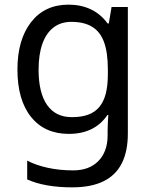

<svg xmlns="http://www.w3.org/2000/svg" viewBox="-20 -566 655 826"><path d="M275 -546Q328 -546 370.5 -526Q413 -506 443 -465H448L460 -536H530V9Q530 85 504 136.5Q478 188 425 214Q372 240 290 240Q232 240 183.5 231.5Q135 223 97 206V125Q135 145 186 156Q237 167 295 167Q364 167 403.5 126.5Q443 86 443 16V-5Q443 -17 444 -39.5Q445 -62 446 -71H442Q414 -30 372.5 -10Q331 10 276 10Q172 10 113.5 -63Q55 -136 55 -267Q55 -395 113.5 -470.5Q172 -546 275 -546ZM287 -472Q242 -472 210.5 -448Q179 -424 162.5 -378Q146 -332 146 -266Q146 -167 182.5 -114.5Q219 -62 289 -62Q330 -62 359 -72.5Q388 -83 407 -105.5Q426 -128 435 -163Q444 -198 444 -246V-267Q444 -340 427.5 -385Q411 -430 376 -451Q341 -472 287 -472Z"/></svg>

Font: Noto Sans Devanagari
Style: Regular
Weight: 400
Designer: Jelle Bosma - Monotype Design Team
Foundry: Monotype Imaging Inc.
Version: Version 2.003